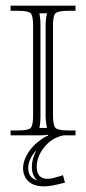

<svg xmlns="http://www.w3.org/2000/svg" viewBox="-20 -475 302 674"><path d="M107.9 51.8Q79.1 83.5 79.1 115.2Q79.1 149.4 110.8 158.2Q91.8 141.6 91.8 110.8Q91.8 83 107.9 51.8ZM118.2 -428.2Q122.1 -410.6 122.1 -384.8V-69.8Q122.1 -42 118.2 -25.9H145Q140.1 -47.9 140.1 -69.8V-384.8Q140.1 -407.7 145 -428.2ZM17.1 -17.1H43.9Q79.1 -17.1 87.6 -25.9Q96.2 -34.7 96.2 -69.8V-384.8Q96.2 -419.9 87.6 -428.5Q79.1 -437 43.9 -437H17.1V-455.1H245.1V-437H219.2Q184.1 -437 175 -428.5Q166 -419.9 166 -384.8V-69.8Q166 -34.7 175 -25.9Q184.1 -17.1 219.2 -17.1H245.1V0H203.1Q161.6 8.8 135.3 41.7Q108.9 74.7 108.9 110.8Q108.9 152.8 147 152.8Q155.3 152.8 165.8 150.4Q176.3 147.9 187 144.5Q197.8 141.1 201.2 140.1L208 166Q159.2 179.2 136.2 179.2Q96.7 179.2 78.9 160.6Q61 142.1 61 115.2Q61 89.8 78.1 62.3Q95.2 34.7 125 14.2Q138.7 4.4 148.9 1V-2Q137.2 0 123 0H17.1Z"/></svg>

Font: FoglihtenNo01
Style: Regular
Weight: 500
Version: Version 0.61